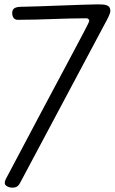

<svg xmlns="http://www.w3.org/2000/svg" viewBox="-20 -840 527 882"><path d="M7 -18C4 -12 2 -7 2 2C2 13 20 22 36 22C59 22 66 13 75 -5L465 -737C469 -744 487 -776 487 -790C487 -818 463 -820 429 -820C382 -820 130 -809 85 -809C55 -809 36 -805 36 -780C36 -762 45 -749 61 -749C175 -749 270 -756 376 -756C386 -756 390 -750 390 -743C390 -734 249 -477 7 -18Z"/></svg>

Font: Life Savers
Style: Bold
Weight: 700
Designer: Pablo Impallari, Rodrigo Fuenzalida, Brenda Gallo
Foundry: Pablo Impallari, Rodrigo Fuenzalida, Brenda Gallo
Version: Version 3.000